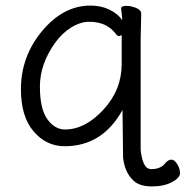

<svg xmlns="http://www.w3.org/2000/svg" viewBox="-20 -506 665 688"><path d="M484 31Q487 62 496 81Q505 100 522 100Q556 100 572 79Q583 66 594 66Q605 66 615 82Q625 98 625 114.5Q625 131 596.5 146.5Q568 162 524 162Q480 162 458 141Q427 112 421 59L419 -112Q347 18 212 18Q146 18 100.5 -35Q55 -88 55 -186Q55 -304 131 -395Q207 -486 304 -486Q342 -486 372 -471.5Q402 -457 418 -434V-439L414 -475Q414 -485 432 -485Q450 -485 468 -477.5Q486 -470 486 -457L484 -368ZM416 -381Q412 -377 406.5 -377Q401 -377 397 -382Q364 -428 300 -428Q268 -428 235 -407.5Q202 -387 177 -352Q123 -276 123 -196Q123 -116 149.5 -79Q176 -42 213 -42Q285 -42 350.5 -113Q416 -184 416 -276Z"/></svg>

Font: LXGW WenKai
Style: Regular
Weight: 400
Designer: LXGW / Fontworks Inc.
Foundry: LXGW / Fontworks Inc.
Version: Version 1.520; June 14, 2025